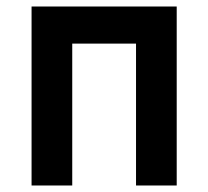

<svg xmlns="http://www.w3.org/2000/svg" viewBox="-20 -570 640 590"><path d="M77 0H202V-436H398V0H523V-550H77Z"/></svg>

Font: JetBrains Mono
Style: Bold
Weight: 558
Monospace: yes
Designer: Philipp Nurullin, Konstantin Bulenkov
Foundry: JetBrains
Version: Version 2.305